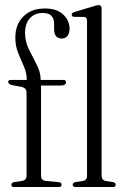

<svg xmlns="http://www.w3.org/2000/svg" viewBox="-20 -750 498 770"><path d="M144.5 -46Q144.5 -26.5 163.5 -24.5L215.5 -19.5Q227 -18.5 227 -9Q227 0 215.5 0H36.5Q25.5 0 25.5 -8.5Q25.5 -17 36 -19.5L68 -24.5Q86.5 -27.5 86.5 -45V-379.5Q86.5 -395.5 69 -401L26.5 -409Q13 -413.5 13 -421.5Q13 -429.5 23 -429.5H87.5Q87.5 -457 76 -483Q64.5 -509 53 -537Q41.5 -565 41.5 -599.5Q41.5 -652 73.8 -684Q106 -716 160.5 -716Q208 -716 233.5 -691.8Q259 -667.5 259 -635Q259 -615.5 250.2 -605.5Q241.5 -595.5 228.5 -595.5Q197 -595.5 197 -633V-653.5Q197 -698 152 -698Q118.5 -698 99.5 -676.5Q80.5 -655 80.5 -617.5Q80.5 -583.5 96 -552Q111.5 -520.5 127.2 -490.5Q143 -460.5 143 -431V-429.5H232Q245 -429.5 245 -421Q245 -407 223 -407H144.5ZM387.5 -716V-45.5Q387.5 -27 405 -24L434 -19.5Q444 -17 444 -9Q444 0 432.5 0H283Q271.5 0 271.5 -9Q271.5 -16.5 283 -20L311.5 -24Q329 -27 329 -45.5V-667Q329 -681 317.5 -682L277 -682.5Q267.5 -683.5 267.5 -691Q267.5 -698.5 279 -702L355.5 -725Q369 -729.5 375.5 -729.5Q387.5 -729.5 387.5 -716Z"/></svg>

Font: Fraunces 144pt S050 Light
Style: Regular
Weight: 300
Version: Version 1.000; ttfautohint (v1.8.3)